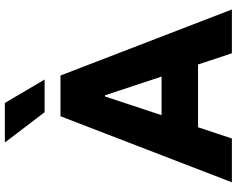

<svg xmlns="http://www.w3.org/2000/svg" viewBox="-112 -864 977 792"><g transform="rotate(-90 376.0 -468.5)"><path d="M505.4 -139.6H246.6L200.2 0H19.5L292 -707H460L732.4 0H551.8ZM455.6 -290 378.4 -523.4H373.5L296.4 -290ZM183.6 -936.5H346.7L443.4 -772.5H308.6Z"/></g></svg>

Font: Wanted Sans ExtraBold
Style: Regular
Weight: 800
Designer: Original Design by Kil Hyung-jin and Kang Hanbin, Wanted Lab, Inc; Hangeul from Source Han Sans by Jang Soo-young and Ka
Foundry: Wanted Lab, Inc.
Version: Version 1.003